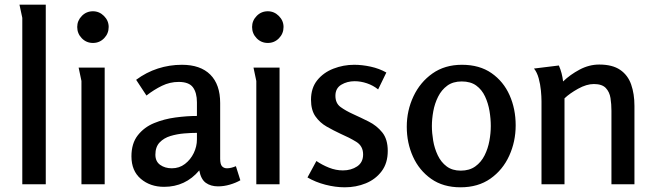

<svg xmlns="http://www.w3.org/2000/svg" viewBox="-20 -785 2797 818"><path d="M175 -765V0H75V-709L63 -765Z M443 -670Q443 -642 423.5 -622Q404 -602 376 -602Q348 -602 328.5 -622Q309 -642 309 -670Q309 -697 328.5 -717Q348 -737 376 -737Q403 -737 423 -717Q443 -697 443 -670ZM426 -497V0H327V-440L315 -497Z M755 -509Q834 -509 876 -467Q918 -425 918 -346V-109Q918 -85 926 -76.5Q934 -68 947 -68Q956 -68 966 -70.5Q976 -73 985 -77L1004 -17Q985 -6 959.5 1.5Q934 9 909 9Q878 9 857 -6Q836 -21 829 -59Q770 11 679 11Q620 11 580 -23Q540 -57 540 -119Q540 -174 567 -208.5Q594 -243 636.5 -260.5Q679 -278 727.5 -284.5Q776 -291 819 -291V-349Q819 -390 802 -413Q785 -436 741 -436Q704 -436 670 -419.5Q636 -403 604 -378L560 -445Q603 -477 652.5 -493Q702 -509 755 -509ZM819 -219Q795 -219 764.5 -216.5Q734 -214 706 -205.5Q678 -197 660 -178Q642 -159 642 -126Q642 -97 662.5 -82.5Q683 -68 712 -68Q744 -68 768 -86.5Q792 -105 805.5 -133Q819 -161 819 -191Z M1188 -670Q1188 -642 1168.5 -622Q1149 -602 1121 -602Q1093 -602 1073.5 -622Q1054 -642 1054 -670Q1054 -697 1073.5 -717Q1093 -737 1121 -737Q1148 -737 1168 -717Q1188 -697 1188 -670ZM1171 -497V0H1072V-440L1060 -497Z M1489 -509Q1523 -509 1559.5 -501Q1596 -493 1626 -476L1591 -404Q1570 -421 1543.5 -430Q1517 -439 1491 -439Q1459 -439 1434 -424Q1409 -409 1409 -377Q1409 -345 1431 -329Q1453 -313 1484 -299Q1517 -284 1551 -267Q1585 -250 1608.5 -221Q1632 -192 1632 -142Q1632 -90 1606 -55.5Q1580 -21 1538.5 -4Q1497 13 1449 13Q1409 13 1366.5 2Q1324 -9 1290 -29L1328 -99Q1353 -82 1382 -70.5Q1411 -59 1441 -59Q1476 -59 1501.5 -76Q1527 -93 1527 -127Q1527 -163 1497.5 -181Q1468 -199 1431 -215Q1401 -229 1372 -245.5Q1343 -262 1324 -289Q1305 -316 1305 -360Q1305 -410 1331.5 -443Q1358 -476 1400.5 -492.5Q1443 -509 1489 -509Z M1942 13Q1868 13 1817 -23Q1766 -59 1739.5 -117.5Q1713 -176 1713 -245Q1713 -314 1741.5 -374.5Q1770 -435 1822.5 -472Q1875 -509 1948 -509Q2023 -509 2074 -473.5Q2125 -438 2151 -379.5Q2177 -321 2177 -251Q2177 -182 2149.5 -121.5Q2122 -61 2069.5 -24Q2017 13 1942 13ZM1943 -58Q1980 -58 2005 -76Q2030 -94 2044.5 -123Q2059 -152 2065 -185Q2071 -218 2071 -248Q2071 -279 2065.5 -312Q2060 -345 2046.5 -374Q2033 -403 2009 -420.5Q1985 -438 1947 -438Q1910 -438 1885.5 -420Q1861 -402 1846.5 -373Q1832 -344 1826 -311Q1820 -278 1820 -248Q1820 -219 1825.5 -186Q1831 -153 1845 -123.5Q1859 -94 1883 -76Q1907 -58 1943 -58Z M2361 -506Q2375 -474 2379 -438Q2409 -467 2449.5 -488.5Q2490 -510 2533 -510Q2589 -510 2622 -487.5Q2655 -465 2669 -425Q2683 -385 2683 -334V0H2585V-313Q2585 -341 2581 -367Q2577 -393 2561 -410Q2545 -427 2510 -427Q2479 -427 2443 -407Q2407 -387 2385 -366V0H2287V-354Q2287 -373 2284.5 -399.5Q2282 -426 2275 -451.5Q2268 -477 2255 -493Z"/></svg>

Font: Rosario SemiBold
Style: Regular
Weight: 600
Designer: Hector Gatti
Foundry: Omnibus Type
Version: Version 1.101; ttfautohint (v1.8.1.43-b0c9)